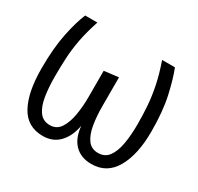

<svg xmlns="http://www.w3.org/2000/svg" viewBox="-121 -666 842 818"><g transform="rotate(30 300.0 -257.5)"><path d="M520 -525Q538 -480 554 -408.8Q570 -337.5 570 -237.5Q570 -125 531.5 -57.5Q493 10 417 10Q365.5 10 334.8 -21Q304 -52 299 -110Q289 -54.5 258 -22.2Q227 10 178 10Q101.5 10 65.8 -55Q30 -120 30 -237.5Q30 -337.5 44.8 -409Q59.5 -480.5 78.5 -525H138.5Q119 -466 110 -418.2Q101 -370.5 98.8 -326.8Q96.5 -283 96.5 -235Q96.5 -182 103.5 -138.8Q110.5 -95.5 129 -70.2Q147.5 -45 181 -45Q214.5 -45 232.5 -73Q250.5 -101 257.5 -143.5Q264.5 -186 264.5 -229.5V-360.5L335 -369V-227.5Q335 -177.5 342 -136Q349 -94.5 367 -69.8Q385 -45 418 -45Q451.5 -45 470 -70.2Q488.5 -95.5 496 -138.8Q503.5 -182 503.5 -235Q503.5 -283 500.2 -326.8Q497 -370.5 487.2 -418.2Q477.5 -466 457 -525Z"/></g></svg>

Font: Fira Code Light Light
Style: Regular
Weight: 300
Monospace: yes
Version: Version 5.002